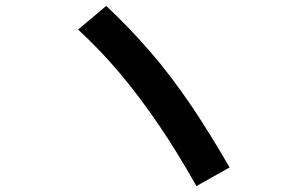

<svg xmlns="http://www.w3.org/2000/svg" viewBox="-20 -692 1040 649"><path d="M644 -63Q578 -180 514.5 -273Q451 -366 385.5 -444Q320 -522 244 -592L339 -672Q418 -598 487.5 -517.5Q557 -437 622 -341.5Q687 -246 756 -126Z"/></svg>

Font: M PLUS 2 SemiBold
Style: Regular
Weight: 600
Designer: Coji Morishita
Foundry: UNDERFOREST DESIGN
Version: Version 1.001